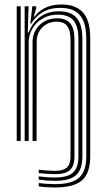

<svg xmlns="http://www.w3.org/2000/svg" viewBox="-20 -628 474 855"><path d="M224.5 206.8Q204.8 206.8 184.5 205.5Q164.2 204.2 152.5 201.5V186.8Q166.2 189.2 186.5 190.6Q206.8 192 224.5 192Q299.5 192 331.6 163.8Q363.8 135.5 364.2 70.5V-457.2Q364.2 -481 360.1 -504.9Q356 -528.8 344.1 -548.8Q332.2 -568.8 309.1 -580.9Q286 -593 248 -593Q203.2 -593 170.9 -574.2Q138.5 -555.5 119.2 -522.5H115.2L123.8 -600H141.2V-591.5L130.5 -554.5H134.2Q156.2 -582.5 185.9 -595.2Q215.5 -608 252.8 -608Q286.8 -608 309.8 -599.1Q332.8 -590.2 347 -575Q361.2 -559.8 368.8 -540.6Q376.2 -521.5 379 -500.6Q381.8 -479.8 381.8 -460V70.5Q381.2 143.5 345.1 175.1Q309 206.8 224.5 206.8ZM54.5 0V-600H72.2V0ZM224.5 147.5Q209.2 147.5 189.6 146.1Q170 144.8 152.5 142.8V128Q171.2 130 191 131.4Q210.8 132.8 224.5 132.8Q261.8 132.8 277.6 118.2Q293.5 103.8 294 70.2V-451.5Q294 -473.2 289.2 -491.4Q284.5 -509.5 271.1 -520.5Q257.8 -531.5 231.5 -531.5Q206.8 -531.5 186.8 -520.1Q166.8 -508.8 155.1 -489Q143.5 -469.2 143.5 -443.5L142.8 0H125V-442.2Q125 -470.8 138.8 -494.4Q152.5 -518 177 -532.2Q201.5 -546.5 233.8 -546.5Q258.8 -546.5 274 -538.6Q289.2 -530.8 297.5 -517.1Q305.8 -503.5 308.6 -486.8Q311.5 -470 311.5 -452V70.2Q311.2 111.8 291.2 129.6Q271.2 147.5 224.5 147.5ZM224.5 177.2Q207 177.2 187 175.8Q167 174.2 152.5 172V157.5Q168.5 159.5 188.4 161Q208.2 162.5 224.5 162.5Q280.5 162.5 304.6 141Q328.8 119.5 329.2 70.2V-454.8Q329 -511.5 306.9 -537.1Q284.8 -562.8 237.8 -562.8Q198 -562.8 168.9 -545.2Q139.8 -527.8 124 -500Q108.2 -472.2 107.8 -441.2V0H89.8V-600H107.2L103.8 -483.2H108Q123.8 -527.5 158.8 -552.8Q193.8 -578 243 -577.8Q296 -577.5 321.2 -548.5Q346.5 -519.5 346.8 -456.5V70.5Q346.2 127.8 318.1 152.5Q290 177.2 224.5 177.2Z"/></svg>

Font: Big Shoulders Inline Text Thin Medium
Style: Regular
Weight: 500
Version: Version 2.002